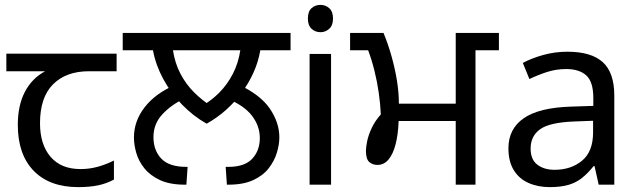

<svg xmlns="http://www.w3.org/2000/svg" viewBox="-20 -757 2619 787"><path d="M301 10Q183 10 118 -57Q53 -124 53 -245Q53 -325 82 -380.5Q111 -436 165 -465H6V-537H458V-465H345Q251 -465 197.5 -411.5Q144 -358 144 -252Q144 -165 187 -114.5Q230 -64 310 -64Q347 -64 381 -73.5Q415 -83 447 -99V-21Q418 -5 383 2.5Q348 10 301 10Z M827 -250Q772 -281 726 -328.5Q680 -376 649 -433.5Q618 -491 607 -551H483V-622H1171V-551H1047Q1039 -504 1019.5 -460.5Q1000 -417 971.5 -378Q943 -339 906.5 -306.5Q870 -274 827 -250ZM965 -551H689Q697 -498 719.5 -455Q742 -412 775 -379Q808 -346 846 -322L808 -323Q847 -345 879.5 -378Q912 -411 934.5 -454.5Q957 -498 965 -551ZM529 -193Q529 -261 573 -317.5Q617 -374 696 -408L736 -353Q684 -329 646.5 -289.5Q609 -250 609 -195Q609 -141 641 -107Q673 -73 744 -73H749L744 0H738Q676 0 635.5 -19Q595 -38 571.5 -67.5Q548 -97 538.5 -130.5Q529 -164 529 -193ZM1125 -194Q1125 -165 1115 -131.5Q1105 -98 1082 -68Q1059 -38 1018.5 -19Q978 0 916 0H910L905 -73H916Q983 -73 1014 -106.5Q1045 -140 1045 -191Q1045 -241 1012.5 -283Q980 -325 911 -353L954 -412Q1046 -370 1085.5 -312.5Q1125 -255 1125 -194Z M1337 -536V0H1249V-536ZM1294 -737Q1314 -737 1329.5 -723.5Q1345 -710 1345 -681Q1345 -653 1329.5 -639Q1314 -625 1294 -625Q1272 -625 1257 -639Q1242 -653 1242 -681Q1242 -710 1257 -723.5Q1272 -737 1294 -737Z M1848 0V-261H1614Q1612 -206 1601.5 -165.5Q1591 -125 1572.5 -103Q1554 -81 1527 -81Q1507 -81 1493.5 -93Q1480 -105 1480 -139Q1480 -154 1485 -178.5Q1490 -203 1503.5 -232Q1517 -261 1541 -288Q1539 -331 1532.5 -376.5Q1526 -422 1515 -466.5Q1504 -511 1489 -551H1415V-622H1552Q1571 -576 1585 -526Q1599 -476 1607 -427Q1615 -378 1615 -332H1848V-622H2025V-551H1929V0Z M2306 -545Q2404 -545 2451 -502Q2498 -459 2498 -365V0H2434L2417 -76H2413Q2390 -47 2365.5 -27.5Q2341 -8 2309.5 1Q2278 10 2233 10Q2185 10 2146.5 -7Q2108 -24 2086 -59.5Q2064 -95 2064 -149Q2064 -229 2127 -272.5Q2190 -316 2321 -320L2412 -323V-355Q2412 -422 2383 -448Q2354 -474 2301 -474Q2259 -474 2221 -461.5Q2183 -449 2150 -433L2123 -499Q2158 -518 2206 -531.5Q2254 -545 2306 -545ZM2332 -259Q2232 -255 2193.5 -227Q2155 -199 2155 -148Q2155 -103 2182.5 -82Q2210 -61 2253 -61Q2321 -61 2366 -98.5Q2411 -136 2411 -214V-262Z"/></svg>

Font: gurmukhi115
Style: Regular
Weight: 400
Designer: Jelle Bosma - Monotype Design Team
Foundry: Monotype Imaging Inc.
Version: Version 2.003